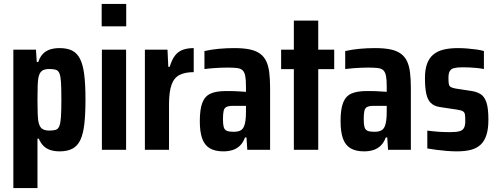

<svg xmlns="http://www.w3.org/2000/svg" viewBox="-20 -763 2534 978"><path d="M48 195V-510H163.2L167.2 -447.2H174.9Q184 -474.2 199.5 -489.6Q214.9 -505 236.3 -511.5Q257.8 -518 283.2 -518Q322.2 -518 347.5 -505.3Q372.7 -492.7 387.8 -463Q402.8 -433.3 409.1 -382.8Q415.4 -332.3 415.4 -256Q415.4 -182.6 409.6 -131.5Q403.8 -80.5 389.4 -50.1Q375 -19.7 349.3 -5.9Q323.6 8 283.8 8Q257.4 8 236.6 1.2Q215.9 -5.6 201.5 -19.9Q187.2 -34.3 177.6 -56.5H170.9V195ZM230.9 -97.9Q250.9 -97.9 263.4 -101.6Q275.8 -105.3 282 -120Q288.2 -134.7 290.4 -166.7Q292.6 -198.8 292.6 -255Q292.6 -311.8 290.7 -343.5Q288.7 -375.3 282.6 -389.7Q276.4 -404.1 263.9 -407.8Q251.5 -411.5 230.9 -411.5Q206.5 -411.5 193.8 -402.2Q181 -392.9 175.7 -367.8Q173 -353.4 171.9 -327.5Q170.9 -301.7 170.9 -255Q170.9 -214 171.9 -187.7Q173 -161.3 174.6 -149.7Q179.3 -119.8 192.3 -108.8Q205.4 -97.9 230.9 -97.9Z M497.9 -628.9V-743H622.9V-628.9ZM499 0V-510H622.3V0Z M718 0V-510H833.2L837.2 -422.8H844.5Q855.3 -459 871.2 -479.7Q887 -500.4 910.8 -509.2Q934.6 -518 966.8 -518V-395.5Q923.2 -395.5 895.1 -381.5Q867 -367.6 854 -331.9Q840.9 -296.3 840.9 -229.6V0Z M1117.7 8Q1075.5 8 1048.8 -7.6Q1022.1 -23.2 1009.9 -57.3Q997.8 -91.3 997.8 -145.5Q997.8 -207.1 1010.9 -240.3Q1024 -273.5 1053 -286.4Q1082.1 -299.2 1129.7 -299.2Q1139.8 -299.2 1151.4 -299.2Q1162.9 -299.2 1175.8 -298.7Q1188.6 -298.2 1202.8 -297.2Q1216.9 -296.2 1232.9 -295.2V-322Q1232.9 -356.8 1229.1 -376.5Q1225.2 -396.2 1215.3 -405.3Q1205.4 -414.4 1186.3 -416.6Q1167.3 -418.7 1137.3 -418.7Q1120.3 -418.7 1101.4 -417.9Q1082.5 -417.1 1062.8 -415.6Q1043 -414 1021.4 -411.4V-503Q1057.1 -511 1095.5 -514.5Q1133.9 -518 1174 -518Q1220.2 -518 1252.2 -511.3Q1284.1 -504.6 1304.6 -489.6Q1325.2 -474.7 1336.3 -451Q1347.5 -427.4 1351.6 -393.5Q1355.8 -359.7 1355.8 -314.4V0H1239.6L1235.6 -62.7H1227.9Q1218.3 -36.6 1202.5 -21.2Q1186.8 -5.9 1165.2 1.1Q1143.5 8 1117.7 8ZM1169.1 -91.7Q1183.3 -91.7 1193.4 -94.1Q1203.5 -96.4 1211 -102.5Q1218.4 -108.5 1222.7 -118.6Q1228.1 -130.8 1230.5 -150.2Q1232.9 -169.6 1232.9 -194.5V-223.8H1166Q1144.4 -223.8 1133.4 -218.3Q1122.4 -212.8 1119.1 -198Q1115.7 -183.3 1115.7 -155.9Q1115.7 -130.3 1119.5 -116.2Q1123.3 -102.1 1134.9 -96.9Q1146.5 -91.7 1169.1 -91.7Z M1476.8 0V-410.7H1412V-510H1476.8V-658H1601V-510H1682.4V-410.7H1601V0Z M1834.7 8Q1792.5 8 1765.8 -7.6Q1739.1 -23.2 1726.9 -57.3Q1714.8 -91.3 1714.8 -145.5Q1714.8 -207.1 1727.9 -240.3Q1741 -273.5 1770 -286.4Q1799.1 -299.2 1846.7 -299.2Q1856.8 -299.2 1868.4 -299.2Q1879.9 -299.2 1892.8 -298.7Q1905.6 -298.2 1919.8 -297.2Q1933.9 -296.2 1949.9 -295.2V-322Q1949.9 -356.8 1946.1 -376.5Q1942.2 -396.2 1932.3 -405.3Q1922.4 -414.4 1903.3 -416.6Q1884.3 -418.7 1854.3 -418.7Q1837.3 -418.7 1818.4 -417.9Q1799.5 -417.1 1779.8 -415.6Q1760 -414 1738.4 -411.4V-503Q1774.1 -511 1812.5 -514.5Q1850.9 -518 1891 -518Q1937.2 -518 1969.2 -511.3Q2001.1 -504.6 2021.6 -489.6Q2042.2 -474.7 2053.3 -451Q2064.5 -427.4 2068.6 -393.5Q2072.8 -359.7 2072.8 -314.4V0H1956.6L1952.6 -62.7H1944.9Q1935.3 -36.6 1919.5 -21.2Q1903.8 -5.9 1882.2 1.1Q1860.5 8 1834.7 8ZM1886.1 -91.7Q1900.3 -91.7 1910.4 -94.1Q1920.5 -96.4 1928 -102.5Q1935.4 -108.5 1939.7 -118.6Q1945.1 -130.8 1947.5 -150.2Q1949.9 -169.6 1949.9 -194.5V-223.8H1883Q1861.4 -223.8 1850.4 -218.3Q1839.4 -212.8 1836.1 -198Q1832.7 -183.3 1832.7 -155.9Q1832.7 -130.3 1836.5 -116.2Q1840.3 -102.1 1851.9 -96.9Q1863.5 -91.7 1886.1 -91.7Z M2307.2 8Q2283.4 8 2256 5.8Q2228.5 3.6 2202.5 0.1Q2176.5 -3.3 2156.6 -6.7V-97.6Q2172.5 -96 2187.6 -94.2Q2202.6 -92.4 2216.8 -91.6Q2231 -90.9 2245.3 -90.4Q2259.7 -89.9 2273.2 -89.9Q2304.2 -89.9 2320.6 -94.5Q2337 -99.1 2343.5 -111.5Q2350 -123.8 2350 -146.6Q2350 -168.7 2348.2 -179.9Q2346.4 -191.2 2337.5 -196.4Q2328.6 -201.6 2307.8 -204.6L2217.8 -218.2Q2191 -222.7 2174.6 -238.5Q2158.2 -254.3 2151.4 -285.3Q2144.6 -316.2 2144.6 -365Q2144.6 -408.5 2155.3 -438Q2165.9 -467.4 2187.1 -485Q2208.2 -502.7 2239.5 -510.3Q2270.8 -518 2312.1 -518Q2335 -518 2360 -516Q2385 -514 2407.6 -510.8Q2430.1 -507.6 2444.9 -503.1V-411.4Q2426.3 -415 2407.8 -416.8Q2389.3 -418.6 2371.4 -419.4Q2353.5 -420.1 2335.8 -420.1Q2309.2 -420.1 2293.7 -416.3Q2278.1 -412.5 2271.2 -401.1Q2264.3 -389.7 2264.3 -366.7Q2264.3 -346.4 2266.1 -335.4Q2268 -324.4 2276.2 -319.6Q2284.4 -314.8 2301.8 -311.8L2380.2 -299.8Q2406.8 -296 2426.6 -284.5Q2446.4 -273.1 2457.1 -243.4Q2467.8 -213.8 2467.8 -153.2Q2467.8 -106.8 2457.9 -75.8Q2448.1 -44.7 2428.2 -26.1Q2408.3 -7.4 2378.3 0.3Q2348.2 8 2307.2 8Z"/></svg>

Font: Saira Thin Condensed
Style: Regular
Weight: 100
Width: 3
Version: Version 1.101